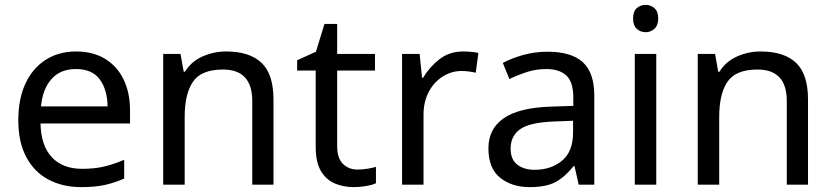

<svg xmlns="http://www.w3.org/2000/svg" viewBox="-20 -757 3413 787"><path d="M292 -546Q361 -546 410.5 -516Q460 -486 486.5 -431.5Q513 -377 513 -304V-251H146Q148 -160 192.5 -112.5Q237 -65 317 -65Q368 -65 407.5 -74.5Q447 -84 489 -102V-25Q448 -7 408 1.5Q368 10 313 10Q237 10 178.5 -21Q120 -52 87.5 -113.5Q55 -175 55 -264Q55 -352 84.5 -415Q114 -478 167.5 -512Q221 -546 292 -546ZM291 -474Q228 -474 191.5 -433.5Q155 -393 148 -321H421Q420 -389 389 -431.5Q358 -474 291 -474Z M907 -546Q1003 -546 1052 -499.5Q1101 -453 1101 -349V0H1014V-343Q1014 -472 894 -472Q805 -472 771 -422Q737 -372 737 -278V0H649V-536H720L733 -463H738Q764 -505 810 -525.5Q856 -546 907 -546Z M1446 -62Q1466 -62 1487 -65.5Q1508 -69 1521 -73V-6Q1507 1 1481 5.5Q1455 10 1431 10Q1389 10 1353.5 -4.5Q1318 -19 1296 -55Q1274 -91 1274 -156V-468H1198V-510L1275 -545L1310 -659H1362V-536H1517V-468H1362V-158Q1362 -109 1385.5 -85.5Q1409 -62 1446 -62Z M1878 -546Q1893 -546 1910.5 -544.5Q1928 -543 1941 -540L1930 -459Q1917 -462 1901.5 -464Q1886 -466 1872 -466Q1831 -466 1795 -443.5Q1759 -421 1737.5 -380.5Q1716 -340 1716 -286V0H1628V-536H1700L1710 -438H1714Q1740 -482 1781 -514Q1822 -546 1878 -546Z M2224 -545Q2322 -545 2369 -502Q2416 -459 2416 -365V0H2352L2335 -76H2331Q2296 -32 2257.5 -11Q2219 10 2151 10Q2078 10 2030 -28.5Q1982 -67 1982 -149Q1982 -229 2045 -272.5Q2108 -316 2239 -320L2330 -323V-355Q2330 -422 2301 -448Q2272 -474 2219 -474Q2177 -474 2139 -461.5Q2101 -449 2068 -433L2041 -499Q2076 -518 2124 -531.5Q2172 -545 2224 -545ZM2250 -259Q2150 -255 2111.5 -227Q2073 -199 2073 -148Q2073 -103 2100.5 -82Q2128 -61 2171 -61Q2239 -61 2284 -98.5Q2329 -136 2329 -214V-262Z M2627 -737Q2647 -737 2662.5 -723.5Q2678 -710 2678 -681Q2678 -653 2662.5 -639Q2647 -625 2627 -625Q2605 -625 2590 -639Q2575 -653 2575 -681Q2575 -710 2590 -723.5Q2605 -737 2627 -737ZM2670 -536V0H2582V-536Z M3098 -546Q3194 -546 3243 -499.5Q3292 -453 3292 -349V0H3205V-343Q3205 -472 3085 -472Q2996 -472 2962 -422Q2928 -372 2928 -278V0H2840V-536H2911L2924 -463H2929Q2955 -505 3001 -525.5Q3047 -546 3098 -546Z"/></svg>

Font: Noto Sans Medefaidrin
Style: Regular
Weight: 400
Designer: Dalton Maag Ltd
Foundry: Dalton Maag Ltd
Version: Version 1.002; ttfautohint (v1.8.4.7-5d5b)